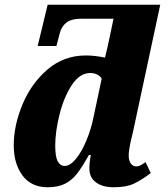

<svg xmlns="http://www.w3.org/2000/svg" viewBox="-20 -780 708 810"><path d="M38 -167Q38 -250 74.5 -338.5Q111 -427 180 -486.5Q249 -546 342 -546Q380 -546 423 -537L436 -592L459 -701H324Q281 -701 260 -684.5Q239 -668 232 -639L218 -586H139L181 -760H656L542 -228Q540 -221 531.5 -183Q523 -145 523 -124Q523 -102 532 -90Q541 -78 555 -78Q563 -78 570.5 -81.5Q578 -85 583.5 -89Q589 -93 594 -96L616 -50Q578 -21 545.5 -5.5Q513 10 460 10Q413 10 385 -10.5Q357 -31 357 -70Q357 -93 363 -126H355Q327 -76 305.5 -48Q284 -20 254.5 -5Q225 10 181 10Q112 10 75 -39.5Q38 -89 38 -167ZM375 -288 409 -448Q402 -460 389 -466Q376 -472 361 -472Q316 -472 282.5 -420.5Q249 -369 231 -296.5Q213 -224 213 -166Q213 -119 223.5 -99.5Q234 -80 253 -80Q276 -80 300.5 -110Q325 -140 345 -188.5Q365 -237 375 -288Z"/></svg>

Font: Noto Serif NarrowBlack
Style: Italic
Weight: 900
Width: 4
Italic angle: -12°
Designer: Monotype Design Team
Foundry: Monotype Imaging Inc.
Version: Version 1.001